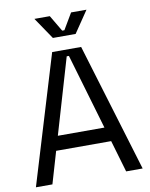

<svg xmlns="http://www.w3.org/2000/svg" viewBox="-96 -962 804 1031"><g transform="rotate(-10 306.0 -446.0)"><path d="M456 -174H156L105 0H15L227 -700H385L597 0H507ZM300 -664 179 -252H433L312 -664ZM448 -892 368 -774H244L164 -892H248L300 -804H312L364 -892Z"/></g></svg>

Font: Space Mono
Style: Regular
Weight: 400
Monospace: yes
Designer: Colophon Foundry / Benjamin Critton
Foundry: Colophon Foundry
Version: Version 1.000;PS 1.003;hotconv 1.0.81;makeotf.lib2.5.63406